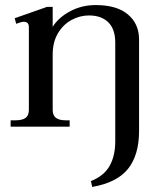

<svg xmlns="http://www.w3.org/2000/svg" viewBox="-20 -500 649 758"><path d="M529 -344V17Q529 112 485.5 166.5Q442 221 344 238L339 215Q391 194 413 154.5Q435 115 435 58V-332Q435 -385 407.5 -412Q380 -439 331 -439Q296 -439 263 -421.5Q230 -404 209 -369Q188 -334 188 -285V-66Q188 -45 200.5 -35Q213 -25 240 -25H255V0H22V-25H41Q68 -25 81 -34.5Q94 -44 94 -66V-393Q94 -414 74 -414Q64 -414 44 -406L38 -428L166 -473H188V-394Q210 -430 256 -455Q302 -480 358 -480Q441 -480 485 -443Q529 -406 529 -344Z"/></svg>

Font: TavirajRegular
Style: Regular
Weight: 400
Designer: Katatrad Team
Foundry: CadsonDemak
Version: Version 1.000